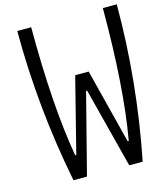

<svg xmlns="http://www.w3.org/2000/svg" viewBox="-132 -1013 936 1109"><g transform="rotate(-15 336.5 -458.5)"><path d="M334.6 -583.3H415.4L528.6 -136.7H535.2Q589.2 -443.4 589.2 -916.7H672.5Q672.5 -458.3 582 0H501.3L378.3 -479.2H371.7L248.7 0H168Q77.5 -458.3 77.5 -916.7H160.8Q160.8 -448.6 214.8 -136.7H221.4Z"/></g></svg>

Font: TypoPRO Monoid
Style: Regular
Weight: 400
Width: 4
Monospace: yes
Designer: Andreas Larsen (@larsenwork)
Version: Version 0.61